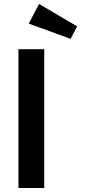

<svg xmlns="http://www.w3.org/2000/svg" viewBox="-20 -948 545 968"><path d="M73 0V-700H203V0ZM336 -752 125 -829 177 -928 369 -815Z"/></svg>

Font: Mach Medium
Style: Regular
Weight: 500
Version: Version 1.002